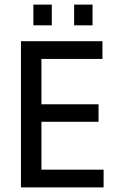

<svg xmlns="http://www.w3.org/2000/svg" viewBox="-20 -814 503 834"><path d="M205 -704H125V-794H205ZM382 -704H302V-794H382ZM430 0H71V-635H425V-558H160V-361H408V-285H160V-77H430Z"/></svg>

Font: Gemunu Libre Medium
Style: Regular
Weight: 500
Designer: Puspanada Ekanayake, Sola Matas, Pathum Egodawatta, Kosala Senevirathne
Foundry: mooniak
Version: Version 1.100